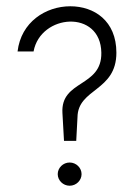

<svg xmlns="http://www.w3.org/2000/svg" viewBox="-20 -596 432 612"><path d="M36 -432H87C109 -552 301 -567 303 -428C305 -317 173 -342 179 -236L184 -147H223L227 -222C228 -315 351 -304 351 -428C351 -530 280 -576 204 -576C126 -576 47 -526 36 -432ZM164 -41C164 -21 181 -4 202 -4C223 -4 240 -21 240 -41C240 -61 223 -78 202 -78C181 -78 164 -61 164 -41Z"/></svg>

Font: Charger Sport
Style: HLNrw
Weight: 100
Designer: Jasper
Foundry: Cannot Into Space Fonts
Version: Version 1.1